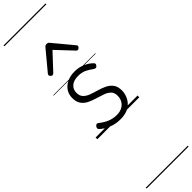

<svg xmlns="http://www.w3.org/2000/svg" viewBox="-538 -1033 1556 1556"><g transform="rotate(-45 240.5 -255.0)"><path d="M249 19Q203 19 167 7.5Q131 -4 105 -20.5Q79 -37 67 -50Q60 -58 61.5 -65.5Q63 -73 70 -83Q78 -91 85.5 -91.5Q93 -92 101 -85Q133 -59 170 -43Q207 -27 252 -27Q287 -27 312.5 -40.5Q338 -54 352 -78Q366 -102 366 -133Q366 -169 346 -188.5Q326 -208 295 -219Q264 -230 229.5 -240Q195 -250 163.5 -265Q132 -280 112 -307Q92 -334 92 -380Q92 -420 112 -451Q132 -482 169 -500.5Q206 -519 256 -519Q293 -519 324 -509.5Q355 -500 378.5 -485Q402 -470 417 -454Q424 -446 422 -439Q420 -432 413 -424Q407 -417 398.5 -417Q390 -417 382 -423Q350 -447 321 -460Q292 -473 253 -473Q201 -473 173.5 -449Q146 -425 146 -385Q146 -350 165.5 -330Q185 -310 216.5 -298.5Q248 -287 283.5 -277Q319 -267 350 -252Q381 -237 401 -210.5Q421 -184 421 -138Q421 -100 402.5 -63.5Q384 -27 346.5 -4Q309 19 249 19ZM111 -623Q103 -623 95 -631Q87 -639 87 -647Q87 -649 88.5 -652Q90 -655 92 -659L230 -825Q235 -831 240.5 -834Q246 -837 255 -837Q264 -837 270 -834Q276 -831 280 -825L418 -659Q422 -655 423 -652Q424 -649 424 -647Q424 -639 416 -631Q408 -623 400 -623Q395 -623 391.5 -625.5Q388 -628 384 -632L255 -769L127 -632Q123 -628 119 -625.5Q115 -623 111 -623ZM0 555H481V565H0ZM0 -20H481V0H0ZM0 -505H481V-500H0ZM0 -1075H481V-1065H0Z"/></g></svg>

Font: Playwrite AR Guides
Style: Regular
Weight: 400
Designer: Veronika Burian, José Scaglione
Foundry: TypeTogether
Version: Version 1.003